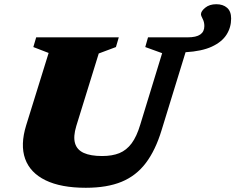

<svg xmlns="http://www.w3.org/2000/svg" viewBox="-20 -875 1116 910"><path d="M341.5 -277.5Q326.5 -228 335.5 -196.5Q344.5 -165 377 -150.2Q409.5 -135.5 464 -135.5Q512 -135.5 545.8 -149.2Q579.5 -163 603.8 -195.5Q628 -228 645 -285L748.5 -623L668.5 -652L681.5 -698H869Q910 -698 929.2 -711.5Q948.5 -725 948.5 -751.5Q948.5 -770.5 940.5 -785.5Q932.5 -800.5 932.5 -807.5Q932.5 -822 952.8 -838.5Q973 -855 1005 -855Q1037 -855 1056.2 -838.2Q1075.5 -821.5 1075.5 -787Q1075.5 -745 1053.5 -710.5Q1031.5 -676 984 -654Q936.5 -632 859.5 -627.5L746 -258.5Q717 -163 671.2 -102.5Q625.5 -42 556.5 -13.5Q487.5 15 387 15Q269 15 196 -20.5Q123 -56 99.2 -122.2Q75.5 -188.5 104 -281L210.5 -624L138 -652L151.5 -698H543L529.5 -652L448 -621.5Z"/></svg>

Font: Newsreader 9pt ExtraBold
Style: Italic
Weight: 800
Italic angle: -17°
Designer: Hugues Gentile
Foundry: Production Type
Version: Version 1.003